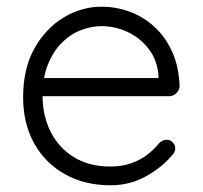

<svg xmlns="http://www.w3.org/2000/svg" viewBox="-20 -543 605 573"><path d="M310 10Q233 10 174 -23Q115 -56 82 -115Q49 -174 49 -253Q49 -338 82.5 -398Q116 -458 169.5 -490.5Q223 -523 283 -523Q327 -523 368.5 -507.5Q410 -492 442.5 -461.5Q475 -431 494.5 -387Q514 -343 516 -285Q515 -273 506 -264.5Q497 -256 485 -256H84L72 -310H466L453 -298V-318Q449 -365 423 -398Q397 -431 360 -448Q323 -465 283 -465Q253 -465 221.5 -453Q190 -441 164.5 -415.5Q139 -390 123 -350.5Q107 -311 107 -257Q107 -198 131 -150Q155 -102 200.5 -74Q246 -46 309 -46Q344 -46 372 -56Q400 -66 421 -82.5Q442 -99 456 -117Q467 -126 478 -126Q488 -126 495.5 -118Q503 -110 503 -100Q503 -88 493 -79Q463 -43 415 -16.5Q367 10 310 10Z"/></svg>

Font: zvoove
Style: Regular
Weight: 400
Designer: Vernon Adams (Nunito) & Andrew Paglinawan (Quicksand)
Foundry: zvoove
Version: Version 3.006